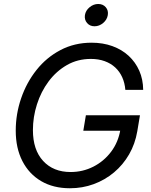

<svg xmlns="http://www.w3.org/2000/svg" viewBox="-20 -958 777 988"><path d="M339.8 10.7Q254.4 10.7 191.9 -25.9Q129.4 -62.5 95.2 -129.2Q61 -195.8 61 -285.6Q61 -371.6 88.9 -452.6Q116.7 -533.7 168 -598.1Q219.2 -662.6 291.3 -700.4Q363.3 -738.3 451.2 -738.3Q509.8 -738.3 558.3 -720.7Q606.9 -703.1 642.1 -670.7Q677.2 -638.2 696.8 -593.8Q716.3 -549.3 716.8 -495.6H625Q622.1 -531.2 608.9 -560.5Q595.7 -589.8 573 -610.8Q550.3 -631.8 518.6 -643.3Q486.8 -654.8 447.8 -654.8Q379.4 -654.8 324.5 -623.3Q269.5 -591.8 230.2 -539.1Q190.9 -486.3 170.2 -421.1Q149.4 -356 149.4 -288.6Q149.4 -187 201.9 -129.9Q254.4 -72.8 343.3 -72.8Q405.8 -72.8 460.2 -100.3Q514.6 -127.9 551.8 -177.2Q588.9 -226.6 599.6 -291.5L626 -285.2H408.7L421.9 -364.7H700.2L686.5 -282.7Q675.3 -217.3 644.3 -163.6Q613.3 -109.9 566.7 -70.8Q520 -31.7 462.2 -10.5Q404.3 10.7 339.8 10.7ZM466.3 -822.8Q442.4 -822.8 428 -839.6Q413.6 -856.4 417 -880.4Q420.9 -904.3 441.2 -920.9Q461.4 -937.5 485.4 -937.5Q509.8 -937.5 524.2 -920.9Q538.6 -904.3 534.7 -880.4Q530.8 -856.4 510.7 -839.6Q490.7 -822.8 466.3 -822.8Z"/></svg>

Font: Inter 24pt
Style: Italic
Weight: 400
Italic angle: -9.3988°
Designer: Rasmus Andersson
Foundry: rsms
Version: Version 4.001;git-66647c0bb